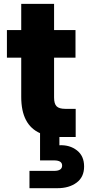

<svg xmlns="http://www.w3.org/2000/svg" viewBox="-20 -715 459 1002"><path d="M133.8 267.1V176.8H262.2Q304.2 176.8 304.2 148.9Q304.2 122.1 262.2 122.1H189V-20Q90.8 -63.5 90.8 -209V-414.1H16.1V-558.1H90.8V-694.8H262.2V-558.1H374V-414.1H262.2V-206.1Q262.2 -173.3 275.4 -160.2Q288.6 -147 320.8 -147H375V0H297.9H290V43Q343.8 40.5 381.3 69.6Q418.9 98.6 418.9 153.8Q418.9 209 379.9 238Q340.8 267.1 279.8 267.1Z"/></svg>

Font: Biathlonist
Style: Bold
Weight: 700
Designer: Go4gold
Foundry: Go4gold
Version: Version 3.010;FEAKit 1.0